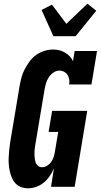

<svg xmlns="http://www.w3.org/2000/svg" viewBox="-20 -1011 545 1039"><path d="M132 8Q112 8 94.5 1.5Q77 -5 64.5 -18Q52 -31 44.5 -48.5Q37 -66 33 -84.5Q29 -103 27.5 -122Q26 -141 27 -160.5Q28 -180 30 -200Q32 -220 35 -240L86 -545Q90 -568 96 -591Q102 -614 113.5 -636Q125 -658 140 -678.5Q155 -699 175.5 -713.5Q196 -728 220 -735.5Q244 -743 267 -743Q285 -743 301 -739Q317 -735 331.5 -726.5Q346 -718 357 -706.5Q368 -695 375 -680L384 -735H505L475 -554H354Q357 -568 354.5 -581.5Q352 -595 345.5 -605.5Q339 -616 327 -622.5Q315 -629 301 -629Q284 -629 268.5 -618Q253 -607 243.5 -592Q234 -577 229 -560Q224 -543 221 -526L170 -221Q168 -209 167 -197Q166 -185 166.5 -173.5Q167 -162 168.5 -150.5Q170 -139 174 -129Q178 -119 187 -112.5Q196 -106 208 -106Q222 -106 235.5 -114.5Q249 -123 257.5 -135.5Q266 -148 270.5 -162Q275 -176 277 -190L295 -297H243L262 -411H452L384 0H256L272 -100Q263 -79 249.5 -59Q236 -39 217.5 -23.5Q199 -8 176.5 0Q154 8 132 8ZM269 -815 205 -957 261 -986 339 -882 453 -991 501 -953 389 -815Z"/></svg>

Font: Iosevka Curly Slab Heavy
Style: Italic
Weight: 900
Italic angle: -9°
Monospace: yes
Designer: Belleve Invis
Foundry: Belleve Invis
Version: Version 22.1.2; ttfautohint (v1.8.4)